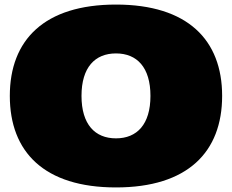

<svg xmlns="http://www.w3.org/2000/svg" viewBox="-20 -795 1016 841"><path d="M488 26C802 26 953 -129 953 -375C953 -620 802 -775 488 -775C174 -775 23 -620 23 -375C23 -129 174 26 488 26ZM488 -189C396 -189 337 -250 337 -375C337 -500 396 -561 488 -561C580 -561 639 -500 639 -375C639 -250 580 -189 488 -189Z"/></svg>

Font: Mattone Black
Style: Regular
Weight: 900
Width: 6
Designer: Nunzio Mazzaferro
Foundry: Collletttivo
Version: Version 2.000;Glyphs 3.2 (3217)